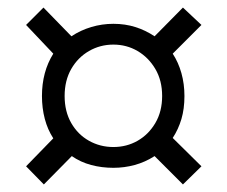

<svg xmlns="http://www.w3.org/2000/svg" viewBox="-20 -601 600 508"><path d="M96 -113 49 -161 121 -235Q106 -258 98.5 -286.5Q91 -315 91 -347Q91 -379 98.5 -407Q106 -435 121 -459L49 -535L95 -581L169 -505Q193 -521 221.5 -529.5Q250 -538 280 -538Q311 -538 338 -529.5Q365 -521 389 -505L464 -581L513 -535L437 -459Q452 -436 460 -407.5Q468 -379 468 -347Q468 -313 460 -286Q452 -259 437 -236L513 -161L464 -113L389 -188Q364 -172 336.5 -164.5Q309 -157 280 -157Q249 -157 221 -164.5Q193 -172 170 -188ZM280 -212Q315 -212 344 -228.5Q373 -245 391 -275.5Q409 -306 409 -347Q409 -388 391 -418.5Q373 -449 344 -466Q315 -483 280 -483Q245 -483 215.5 -466Q186 -449 168.5 -418.5Q151 -388 151 -347Q151 -306 168.5 -275.5Q186 -245 215.5 -228.5Q245 -212 280 -212Z"/></svg>

Font: Ubuntu Sans Mono
Style: Regular
Weight: 400
Monospace: yes
Designer: Dalton Maag Ltd
Foundry: Dalton Maag Ltd
Version: Version 1.006